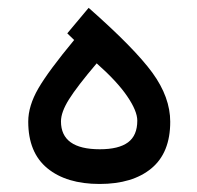

<svg xmlns="http://www.w3.org/2000/svg" viewBox="-20 -458 491 478"><path d="M131.8 -155.8Q131.8 -86.4 228.5 -86.4Q275.4 -86.4 298.6 -103.5Q321.8 -120.6 321.8 -157.7Q321.8 -181.6 296.6 -218.5Q271.5 -255.4 220.7 -300.3Q171.4 -242.2 151.6 -210.4Q131.8 -178.7 131.8 -155.8ZM228 0Q145.5 0 97.9 -39.1Q50.3 -78.1 50.3 -155.3Q50.3 -194.3 75.4 -237.8Q100.6 -281.2 164.6 -358.4L147.5 -375L200.7 -438.5Q314.9 -337.9 359.4 -276.9Q403.8 -215.8 403.8 -154.8Q403.8 -77.6 356.9 -38.8Q310.1 0 228 0Z"/></svg>

Font: Shabnam FD-WOL
Style: FD-WOL
Weight: 400
Foundry: DejaVu fonts team - Redesigned by Saber Rastikerdar - Based on Vazir font
Version: Version 5.0.1